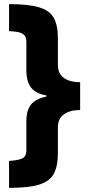

<svg xmlns="http://www.w3.org/2000/svg" viewBox="-20 -744 427 932"><path d="M24 37Q64 35 86 26Q108 17 108 -16V-155Q108 -209 131 -237Q154 -265 205 -275V-281Q155 -289 131.5 -318Q108 -347 108 -404V-541Q108 -565 95.5 -575.5Q83 -586 64 -589Q45 -592 24 -593V-724Q116 -724 168 -709Q220 -694 240.5 -658Q261 -622 261 -558V-428Q261 -387 289.5 -366Q318 -345 369 -345V-210Q320 -210 290.5 -189Q261 -168 261 -127V0Q261 61 242 98Q223 135 172 151.5Q121 168 24 168Z"/></svg>

Font: Noto Sans Lao Condensed Black
Style: Regular
Weight: 900
Width: 3
Designer: Monotype Design Team
Foundry: Monotype Imaging Inc.
Version: Version 2.003; ttfautohint (v1.8.4.7-5d5b)